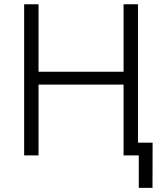

<svg xmlns="http://www.w3.org/2000/svg" viewBox="-20 -748 791 924"><path d="M96.2 0V-727.5H165.5V-402.8H574.7V-727.5H644V0H574.7V-340.8H165.5V0ZM647.9 156.2V0H606V-61.5H714.4L713.9 156.2Z"/></svg>

Font: Inter Light
Style: Regular
Weight: 300
Designer: Rasmus Andersson
Foundry: rsms
Version: Version 4.000;git-a52131595